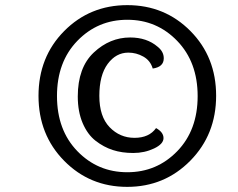

<svg xmlns="http://www.w3.org/2000/svg" viewBox="-20 -694 928 748"><path d="M588 -195Q617 -179 617 -156Q617 -133 580 -115.5Q543 -98 499 -98Q455 -98 419.5 -109.5Q384 -121 352.5 -145.5Q321 -170 302 -214.5Q283 -259 283 -318Q283 -431 345.5 -489.5Q408 -548 487 -548Q552 -548 594 -512Q618 -493 618 -467Q618 -433 575 -427Q566 -458 538.5 -473.5Q511 -489 480 -489Q432 -489 399.5 -445Q367 -401 367 -320.5Q367 -240 407 -198.5Q447 -157 504 -157Q561 -157 588 -195ZM476 -23Q591 -23 670.5 -105Q750 -187 750 -319.5Q750 -452 670.5 -534.5Q591 -617 476 -617Q361 -617 281.5 -535Q202 -453 202 -320Q202 -187 281.5 -105Q361 -23 476 -23ZM476 -674Q622 -674 722 -573Q822 -472 822 -321Q822 -170 721.5 -68Q621 34 475.5 34Q330 34 230 -67.5Q130 -169 130 -320.5Q130 -472 230 -573Q330 -674 476 -674Z"/></svg>

Font: Overlock Mod
Style: Regular
Weight: 400
Designer: Dario Muhafara
Foundry: Dario Manuel Muhafara
Version: Version 1.001